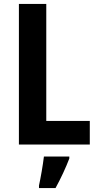

<svg xmlns="http://www.w3.org/2000/svg" viewBox="-20 -734 497 975"><path d="M76 0H436V-120H215V-714H76ZM332 71V61H203C198 104 186 172 178 208V221H262C289 172 314 118 332 71Z"/></svg>

Font: Noto Sans Sinhala Condensed
Style: Bold
Weight: 700
Width: 3
Designer: Jelle Bosma - Monotype Design Team
Foundry: Monotype Imaging Inc.
Version: Version 2.006